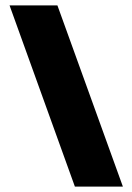

<svg xmlns="http://www.w3.org/2000/svg" viewBox="-20 -694 492 714"><path d="M258.5 0H437L193.5 -674H15.5Z"/></svg>

Font: Anybody Condensed Black
Style: Regular
Weight: 900
Width: 3
Designer: Tyler Finck
Foundry: Etcetera Type Company
Version: Version 1.113;gftools[0.9.25]